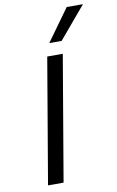

<svg xmlns="http://www.w3.org/2000/svg" viewBox="-102 -1004 646 1058"><g transform="rotate(-10 220.5 -475.0)"><path d="M197 -700H284L165 0H78ZM221 -771 350 -950H441L290 -771Z"/></g></svg>

Font: Be Vietnam
Style: Italic
Weight: 400
Italic angle: -9.33299°
Designer: Gabriel Lam
Foundry: TypeRant
Version: Version 3.000